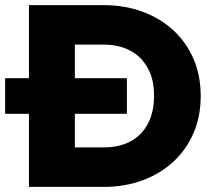

<svg xmlns="http://www.w3.org/2000/svg" viewBox="-20 -729 831 749"><path d="M0 -285V-424H475V-285ZM213 0V-154H384Q444 -154 488 -177Q532 -200 556.5 -245.5Q581 -291 581 -356Q581 -420 556 -464.5Q531 -509 487 -532Q443 -555 384 -555H206V-709H384Q466 -709 535.5 -683.5Q605 -658 656 -611Q707 -564 735 -499Q763 -434 763 -355Q763 -275 735 -210Q707 -145 656 -98Q605 -51 536 -25.5Q467 0 386 0ZM93 0V-709H272V0Z"/></svg>

Font: Outfit Thin ExtraBold
Style: Regular
Weight: 800
Version: Version 1.100;gftools[0.9.27]